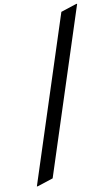

<svg xmlns="http://www.w3.org/2000/svg" viewBox="-63 -891 527 1046"><g transform="rotate(-5 200.0 -368.0)"><path d="M95.2 117.2 311 -818.4 395.5 -854.5H400.4L184.6 81.1L100.1 117.2Z"/></g></svg>

Font: Nova Script
Style: Regular
Weight: 400
Italic angle: -13°
Version: Version 2.001